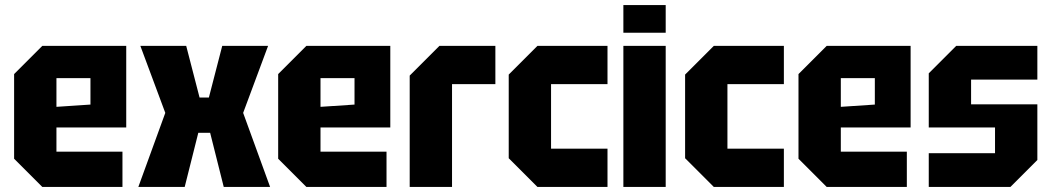

<svg xmlns="http://www.w3.org/2000/svg" viewBox="-20 -742 4173 762"><path d="M36 -112V-448L148 -560H481V-236H204V-140H466V0H148ZM204 -318 339 -327V-432H204Z M529 0 636 -294 537 -560H719L772 -355H809L862 -560H1044L945 -294L1052 0H868L814 -215H767L713 0Z M1084 -112V-448L1196 -560H1529V-236H1252V-140H1514V0H1196ZM1252 -318 1387 -327V-432H1252Z M1606 0V-442L1724 -560H1946V-408H1774V0Z M1999 -114V-446L2113 -560H2391V-408H2167V-152H2391V0H2113Z M2454 0V-560H2622V0ZM2454 -612V-722H2622V-612Z M2699 -114V-446L2813 -560H3091V-408H2867V-152H3091V0H2813Z M3149 -112V-448L3261 -560H3594V-236H3317V-140H3579V0H3261ZM3317 -318 3452 -327V-432H3317Z M3666 0V-134H3929V-236H3666V-451L3775 -560H4097V-426H3834V-328H4097V-107L3990 0Z"/></svg>

Font: Tektur SemiCondensed
Style: Bold
Weight: 700
Width: 4
Designer: Adam Jagosz
Foundry: Adam Jagosz
Version: Version 1.005;gftools[0.9.30]